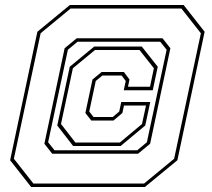

<svg xmlns="http://www.w3.org/2000/svg" viewBox="-20 -734 849 768"><path d="M104.5 14 20.5 -93 129.5 -607 259.5 -714H714.5L798.5 -607L689.5 -93L559.5 14ZM113.5 0H556.5L676.5 -99L783.5 -601L705.5 -700H262.5L142.5 -601L35.5 -99ZM189 -119 157.5 -159 238.5 -541 287 -581H630L661.5 -541L580.5 -159L532 -119ZM281.5 -164H459.5L548 -238L564 -312H476L469.5 -282L434 -252H345L321.5 -282L350 -416L386.5 -446H475.5L498 -416L492 -387H580L595.5 -461L538 -534H360L271.5 -461L224 -238ZM198 -133H529L567.5 -165L646.5 -535L621 -567H290L251.5 -535L172.5 -165ZM272.5 -150 209 -232 259 -467 357 -548H547L611 -467L591 -373H475L483 -410L466.5 -432H389.5L363 -410L337 -288L354 -266H431L457 -288L465 -326H581L561 -232L462.5 -150Z"/></svg>

Font: Tourney Thin Thin
Style: Italic
Weight: 250
Italic angle: -12°
Version: Version 1.015